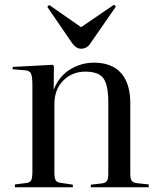

<svg xmlns="http://www.w3.org/2000/svg" viewBox="-20 -792 674 812"><path d="M43 0V-12L91 -18Q107 -20 112 -30Q117 -40 117 -66V-433Q117 -468 111 -481Q105 -494 83 -495L33 -499L34 -509L203 -518L208 -513L207 -415H208Q231 -471 277.5 -499Q324 -527 377 -527Q453 -527 492 -483Q531 -439 531 -356V-58Q531 -36 537 -27.5Q543 -19 562 -17L609 -12V0H364V-11L408 -16Q427 -18 432.5 -27Q438 -36 438 -58V-360Q438 -431 418 -460Q398 -489 341 -489Q285 -489 247.5 -451.5Q210 -414 210 -351V-62Q210 -40 215 -30.5Q220 -21 235 -19L288 -11V0ZM323 -586Q313 -586 303.5 -591.5Q294 -597 282 -614L180 -763L188 -771L323 -677L462 -772L470 -764L362 -608Q354 -596 344 -591Q334 -586 323 -586Z"/></svg>

Font: Literata 72pt
Style: Regular
Weight: 400
Designer: Latin by Veronika Burian and Jose Scaglione. Greek by Irene Vlachou. Cyrillic by Vera Evstafieva.
Foundry: TypeTogether
Version: Version 3.002